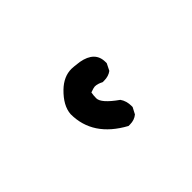

<svg xmlns="http://www.w3.org/2000/svg" viewBox="-15 -235 530 530"><g transform="rotate(45 250.0 30.0)"><path d="M236 115Q205 113 174 81Q149 55 149 25Q149 18 152 -5Q161 -55 202 -55H207L227 -45Q236 -33 236 -16V-10Q229 3 229 14Q229 18 234 32Q244 34 255 34Q274 34 305 -10Q319 -20 339 -20H343L362 -10Q372 2 372 19V25Q323 115 236 115Z"/></g></svg>

Font: Xiaolai SC
Style: Regular
Weight: 400
Designer: Nozomi Seto 瀬戸のぞみ
Version: Version 3.11;December 4, 2020;FontCreator 13.0.0.2613 64-bit